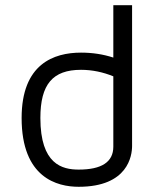

<svg xmlns="http://www.w3.org/2000/svg" viewBox="-20 -709 602 737"><path d="M63 -256C63 -26 200 8 282 8C472 8 487 -112 487 -149V-689H415V-488C375 -501 334 -507 291 -507C187 -507 63 -464 63 -256ZM135 -256C135 -385 182 -441 291 -441C334 -441 376 -432 415 -416V-146C415 -87 370 -58 282 -58C219 -58 135 -78 135 -256Z"/></svg>

Font: Maven Pro
Style: Regular
Weight: 400
Designer: Joe Prince
Foundry: Joe Prince
Version: Version 1.003